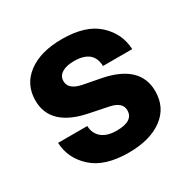

<svg xmlns="http://www.w3.org/2000/svg" viewBox="-124 -628 751 757"><g transform="rotate(-30 252.0 -250.0)"><path d="M191 -204Q38 -236 38 -352Q38 -425 95 -467.5Q152 -510 249 -510Q357 -510 412 -459.5Q467 -409 470 -337H337Q335 -411 247 -411Q212 -411 192 -398.5Q172 -386 172 -363Q172 -326 226 -314L314 -297Q466 -265 466 -148Q466 -74 409 -32Q352 10 255 10Q147 10 91 -40.5Q35 -91 32 -163H165Q166 -129 189.5 -109Q213 -89 257 -89Q333 -89 333 -138Q333 -175 279 -186Z"/></g></svg>

Font: TASA Orbiter Display
Style: Bold
Weight: 700
Designer: Weizhong Zhang
Version: Version 1.000;Glyphs 3.1.2 (3151)